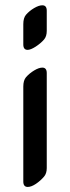

<svg xmlns="http://www.w3.org/2000/svg" viewBox="-20 -535 270 740"><path d="M69.8 164.6V-201.2Q69.8 -225.1 80.1 -237.3Q93.3 -252.4 111.6 -263.4Q129.9 -274.4 143.1 -274.4Q160.2 -274.4 160.2 -253.4V112.8Q160.2 133.3 149.9 145.5Q136.2 161.6 118.4 173.6Q100.6 185.5 86.9 185.5Q69.8 185.5 69.8 164.6ZM69.8 -363.8V-441.9Q69.8 -465.8 80.1 -478Q93.3 -493.2 111.6 -503.9Q129.9 -514.6 143.1 -514.6Q160.2 -514.6 160.2 -493.7V-416Q160.2 -395 149.9 -382.8Q136.7 -367.7 117.4 -355.2Q98.1 -342.8 86.4 -342.8Q69.8 -342.8 69.8 -363.8Z"/></svg>

Font: SirinStencil
Style: Regular
Weight: 400
Designer: Olga Karpushina (okarpush@gmail.com)
Foundry: Cyreal (www.cyreal.org)
Version: Version 1.002